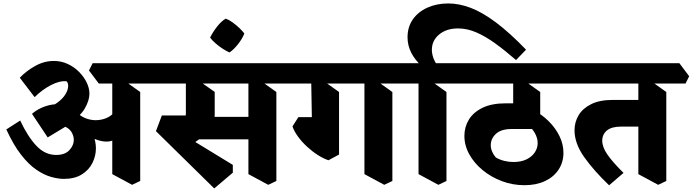

<svg xmlns="http://www.w3.org/2000/svg" viewBox="-20 -1017 3972 1101"><path d="M346.2 8.8Q312.5 8.8 272.1 -2.8Q231.8 -14.2 188 -44.1Q144.2 -74 100.6 -130Q57 -186 16.2 -274.8L95.8 -325.8Q139.5 -233 188.9 -180.8Q238.2 -128.5 302 -128.5Q352.8 -128.5 378 -156.2Q403.2 -184 403.2 -214.2Q403.2 -233.8 393.4 -253.8Q383.5 -273.8 361.8 -286.4Q340 -299 304.2 -295.2L394 -313.8L253.5 -229L163.5 -364.2Q185.5 -383.5 214.1 -397Q242.8 -410.5 273.2 -416.1Q303.8 -421.8 329.8 -417L372.5 -382Q431.8 -355 466.4 -318Q501 -281 515.5 -241.6Q530 -202.2 530 -166.5Q530 -123 510 -82.6Q490 -42.2 449.2 -16.8Q408.5 8.8 346.2 8.8ZM389 -321.2 231.8 -390.5Q276.5 -405 307.8 -427.5Q339 -450 355 -475.9Q371 -501.8 371 -525Q371 -533 368.5 -539.8Q366 -546.5 361.8 -551Q322.5 -555 272.4 -529.1Q222.2 -503.2 178.5 -460L93.5 -571.2Q130.2 -610 181.8 -638.8Q233.2 -667.5 288.8 -667.5Q331.5 -667.5 368.6 -650.1Q405.8 -632.8 433.6 -604.5Q461.5 -576.2 477.1 -543.8Q492.8 -511.2 492.8 -480Q492.8 -441.2 466.8 -396Q440.8 -350.8 389 -321.2ZM631.5 -214Q595.5 -196 538.8 -214.2Q482 -232.5 407 -299L416 -376.5Q444.2 -347.2 478.4 -336.1Q512.5 -325 545.2 -328.6Q578 -332.2 603.1 -346.4Q628.2 -360.5 639 -381.5ZM737.5 42.8 623.8 -18.5V-589.8L679.5 -563.8L784 -489.5V20.8ZM546.5 -538 490.2 -612.8 511.2 -654.5H859L915.2 -579.8L894.2 -538Z M1208.5 63.5 874.2 -265 908.2 -355H1060.5L1027.5 -247L1315 -71.5L1315.2 -26.8ZM1044.5 -165 940.8 -270.5Q967.8 -283 991.5 -296.1Q1015.2 -309.2 1030.5 -326.2Q1045.8 -343.2 1045.8 -365.2V-587.8L1109 -561.8L1211.2 -490V-357.8Q1211.2 -314.2 1190.2 -283.2Q1169.2 -252.2 1131.8 -225.1Q1094.2 -198 1044.5 -165ZM1083 -218 1082 -347H1466L1476 -218ZM851.5 -538 795.2 -612.8 816.2 -654.5H1328.2L1384.5 -579.8L1363.5 -538ZM1518.2 42.8 1404.5 -18.5V-589.8L1460.2 -563.8L1564.8 -489.5V20.8ZM1319.5 -538 1263.2 -612.8 1284.2 -654.5H1639.8L1696 -579.8L1675 -538Z M1296 -716.2Q1279 -723.5 1257.4 -737.4Q1235.8 -751.2 1216.1 -768.4Q1196.5 -785.5 1184.8 -801.5Q1201 -834 1225.2 -864.9Q1249.5 -895.8 1274.5 -910.2Q1294.2 -903 1314.9 -887.8Q1335.5 -872.5 1353 -855.9Q1370.5 -839.2 1381.2 -825Q1369.8 -795.5 1345.5 -764.4Q1321.2 -733.2 1296 -716.2Z M2183.5 42.8 2069.8 -18.5V-589.8L2125.5 -563.8L2230 -489.5V20.8ZM1863.5 -98Q1834.8 -107.5 1802.6 -128Q1770.5 -148.5 1741.1 -175.5Q1711.8 -202.5 1689.5 -232.8Q1667.2 -263 1657.2 -292.2L1691.2 -345.5H1858.8L1924.2 -305.2V-130.8ZM1924.2 -204.2 1770 -243.5 1764 -589.8 1819.8 -563.8 1924.2 -489.5ZM1640 -538 1583.8 -612.8 1604.8 -654.5H2305L2361.2 -579.8L2340.2 -538Z M2398.8 -637.5Q2358.8 -673.8 2337.9 -715.2Q2317 -756.8 2317 -803.5Q2317 -862.2 2347.1 -905.5Q2377.2 -948.8 2430.4 -973Q2483.5 -997.2 2550.5 -997.2Q2612.8 -997.2 2679.2 -972Q2745.8 -946.8 2823.8 -888.5Q2901.8 -830.2 2996.5 -732.2L2939.2 -672.5Q2876 -727.5 2819.9 -768Q2763.8 -808.5 2711.5 -831.2Q2659.2 -854 2606.5 -854Q2540.2 -854 2498.4 -819.4Q2456.5 -784.8 2456.5 -731Q2456.5 -710.2 2464.4 -686.9Q2472.2 -663.5 2490.8 -637.5ZM2493.8 42.8 2380 -18.5V-589.8L2435.8 -563.8L2540.2 -489.5V20.8ZM2305 -538 2248.8 -612.8 2269.8 -654.5H2607.8L2664 -579.8L2643 -538Z M2987.2 45Q2919.8 45 2858 21.8Q2796.2 -1.5 2747.6 -41.5Q2699 -81.5 2671 -132.2Q2643 -183 2643 -238Q2643 -288.5 2668.5 -330.8Q2694 -373 2746.8 -398.8Q2799.5 -424.5 2880 -424.5H2987.5L3070.5 -277.2H2914.5Q2853.2 -277.2 2823.8 -249.5Q2794.2 -221.8 2794.2 -184Q2794.2 -166.2 2801.9 -148Q2809.5 -129.8 2823.2 -114Q2845.2 -101.2 2871.2 -94.6Q2897.2 -88 2923.8 -88Q2969.2 -88 3000.2 -103.6Q3031.2 -119.2 3047.2 -143.9Q3063.2 -168.5 3063.2 -196.5Q3063.2 -226.2 3046.1 -255.6Q3029 -285 2999.8 -307.5L3037.2 -386.8Q3087.2 -360.8 3126.5 -321.8Q3165.8 -282.8 3188.4 -236.2Q3211 -189.8 3211 -140.5Q3211 -87 3183.4 -44.8Q3155.8 -2.5 3105.6 21.2Q3055.5 45 2987.2 45ZM3077.8 -279.8 2922.8 -310.2V-589.8L2973.2 -563.8L3077.8 -489.5ZM2608 -538 2551.8 -612.8 2572.8 -654.5H3247.5L3303.8 -579.8L3282.8 -538Z M3472.8 45.5Q3385.5 -37.8 3330 -116.1Q3274.5 -194.5 3274.5 -270Q3274.5 -316.5 3297.8 -355.9Q3321 -395.2 3369.8 -419.6Q3418.5 -444 3493 -444H3678.2L3686.8 -291H3541.5Q3486.8 -291 3460.1 -268.6Q3433.5 -246.2 3433.5 -210Q3433.5 -173.5 3463.2 -130.5Q3493 -87.5 3555.5 -25.5ZM3754.2 42.8 3640.5 -18.5V-589.8L3696.2 -563.8L3800.8 -489.5V20.8ZM3248 -538 3191.8 -612.8 3212.8 -654.5H3875.8L3932 -579.8L3911 -538Z"/></svg>

Font: Eczar
Style: Regular
Weight: 400
Designer: Vaibhav Singh
Foundry: Rosetta Type Foundry
Version: Version 2.000